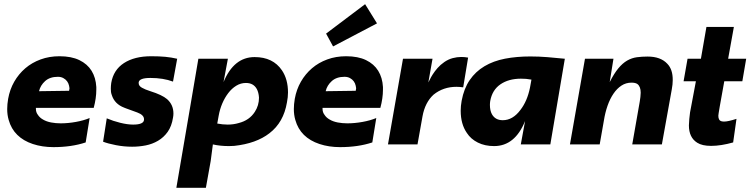

<svg xmlns="http://www.w3.org/2000/svg" viewBox="-20 -692 3596 920"><path d="M236 13Q182.5 13 137.2 -2Q92 -17 62.8 -45.8Q33.5 -74.5 21.5 -117.5Q14.5 -141.5 14.5 -169.5Q14.5 -192.5 19 -218.5Q27 -263.5 48.2 -300.5Q69.5 -337.5 101.2 -364.8Q133 -392 174.5 -407.2Q216 -422.5 265 -422.5Q322 -422.5 360.2 -404Q398.5 -385.5 418.8 -352.8Q439 -320 441.5 -275V-262.5Q441.5 -221.5 429 -175H152V-171Q152 -154 161 -142.5Q170 -128 186.5 -119Q202.5 -109.5 224.8 -105.2Q247 -101 271 -101Q306 -101 343.5 -107.8Q381 -114.5 409.5 -126.5L390.5 -9.5Q322.5 13 236 13ZM167 -255 311 -257 313 -269 311 -281Q308.5 -293 301.5 -302.5Q294.5 -312 283.2 -318Q272 -324 257.5 -324Q219 -324 196.2 -303.5Q173.5 -283 167 -255Z M613 11Q574 11 535.5 3.5Q497 -4 474 -13L491.5 -125Q522 -112 556.5 -103.5Q591 -95 618 -95Q667.5 -95 670 -117V-121Q670 -141 638 -153Q596.5 -167.5 583 -173L575.5 -176Q529 -193.5 515.5 -237Q510.5 -250.5 511 -267Q511 -280 513 -294.5Q523.5 -357 574 -389.8Q624.5 -422.5 704.5 -422.5Q743 -422.5 772 -419.8Q801 -417 829 -410.5L809 -301Q762.5 -318.5 700.5 -318.5Q647.5 -318.5 644.5 -297.5V-293.5Q644.5 -280.5 659.8 -271.8Q675 -263 700.5 -255Q756.5 -237.5 780.5 -217Q811 -190 811 -148Q811 -138.5 809 -128Q802.5 -87 783.5 -60.2Q764.5 -33.5 737.2 -17.5Q710 -1.5 678 4.8Q646 11 613 11Z M966.5 208H825Q875.5 -84 890.5 -175L930.5 -410.5H1072L1051 -298.5Q1100.5 -418.5 1200 -418.5Q1288 -418.5 1331 -355Q1360 -312 1360 -249Q1360 -226.5 1355 -201.5Q1339 -105.5 1271 -53.5Q1208 -4.5 1102.5 7Q1090.5 8 1077.5 8Q1035 8 1000 0L989.5 80ZM1071 -95Q1099 -95 1124 -102.5Q1175 -115.5 1201 -156Q1221 -186.5 1221 -224Q1219.5 -249 1210.5 -265.5Q1194.5 -294.5 1158.5 -294.5Q1133.5 -294.5 1112 -281.2Q1090.5 -268 1073.8 -246Q1057 -224 1045.2 -196.5Q1033.5 -169 1028 -138.5L1021 -100Q1047 -95 1071 -95Z M1609.5 13Q1556 13 1510.8 -2Q1465.5 -17 1436.2 -45.8Q1407 -74.5 1395 -117.5Q1388 -141.5 1388 -169.5Q1388 -192.5 1392.5 -218.5Q1400.5 -263.5 1421.8 -300.5Q1443 -337.5 1474.8 -364.8Q1506.5 -392 1548 -407.2Q1589.5 -422.5 1638.5 -422.5Q1695.5 -422.5 1733.8 -404Q1772 -385.5 1792.2 -352.8Q1812.5 -320 1815 -275V-262.5Q1815 -221.5 1802.5 -175H1525.5V-171Q1525.5 -154 1534.5 -142.5Q1543.5 -128 1560 -119Q1576 -109.5 1598.2 -105.2Q1620.5 -101 1644.5 -101Q1679.5 -101 1717 -107.8Q1754.5 -114.5 1783 -126.5L1764 -9.5Q1696 13 1609.5 13ZM1540.5 -255 1684.5 -257 1686.5 -269 1684.5 -281Q1682 -293 1675 -302.5Q1668 -312 1656.8 -318Q1645.5 -324 1631 -324Q1592.5 -324 1569.8 -303.5Q1547 -283 1540.5 -255ZM1576 -469.5 1542.5 -531 1729.5 -672 1786.5 -580Z M1980.5 0H1839L1911 -410.5H2052.5L2032.5 -297L2039.5 -310.5Q2044.5 -321.5 2053.8 -336Q2063 -350.5 2076.5 -366Q2090 -381.5 2109.2 -394.8Q2128.5 -408 2149.2 -413.5Q2170 -419 2190 -419Q2207 -419 2223 -416L2199.5 -273.5Q2182 -276 2167 -276Q2104 -276 2057.5 -238.5Q2016.5 -201 2004.5 -134.5Q1992.5 -68 1980.5 0Z M2347.5 8Q2303.5 8 2269.8 -8.8Q2236 -25.5 2217 -55Q2187.5 -97.5 2187.5 -161.5Q2187.5 -184 2192 -209Q2203 -268 2230.8 -308.5Q2258.5 -349 2301.2 -374.5Q2344 -400 2399.8 -410.8Q2455.5 -421.5 2521 -421.5Q2562 -421.5 2602.8 -418.2Q2643.5 -415 2686.5 -410.5L2617 0H2475.5L2496 -112Q2447.5 8 2347.5 8ZM2389 -116Q2437 -116 2473.5 -165Q2506.5 -207.5 2519.5 -272L2526.5 -310.5Q2500 -315.5 2476 -315Q2417.5 -315 2378 -288Q2338.5 -261 2329 -208Q2327.5 -198.5 2327.5 -189.5Q2327.5 -162.5 2337 -145Q2353 -116 2389 -116Z M3151.5 0H3009.5L3045.5 -205.5Q3049.5 -228 3050 -248Q3050 -277.5 3034 -289.5Q3024.5 -296 3006 -296Q2979.5 -296 2958 -282Q2936.5 -268 2919.8 -243.5Q2903 -219 2891.2 -185.5Q2879.5 -152 2873.5 -113.5L2853.5 0H2711L2783 -410.5H2919.5L2901.5 -298.5Q2922.5 -340 2942.8 -364.5Q2963 -389 2985.2 -401.8Q3007.5 -414.5 3032 -417.8Q3056.5 -421 3083 -421Q3145.5 -421 3177.5 -386.5Q3204 -359.5 3203.5 -308Q3203.5 -288 3199 -264Z M3387.5 7Q3344.5 7 3321 -8Q3281 -33 3281 -91Q3282 -122 3286.5 -153.5L3314.5 -302.5H3255.5L3274.5 -410.5H3338.5L3365 -563H3496.5L3469 -410.5H3555.5L3537 -302.5H3450.5Q3421.5 -144 3422 -137.5Q3422 -115 3437 -111Q3442.5 -109.5 3450 -109.5Q3468.5 -109.5 3509 -122.5L3493 -9.5Q3434.5 7 3387.5 7Z"/></svg>

Font: Lucymar Sans
Style: Bold Italic
Weight: 700
Italic angle: -10°
Foundry: The League of Moveable Type (original font) / Main changes by Cristiano Sobral with portions from Mirco Monsees
Version: Version 2.00;August 30, 2020;FontCreator 13.0.0.2681 64-bit